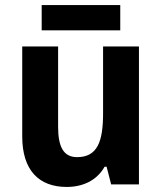

<svg xmlns="http://www.w3.org/2000/svg" viewBox="-20 -730 640 760"><path d="M456 -710H145V-610H456ZM530 -546H388V-282C388 -170 366 -108 285 -108C232 -108 210 -148 210 -228V-546H68V-190C68 -56 134 10 244 10C307 10 363 -15 394 -70H402L420 0H530Z"/></svg>

Font: Noto Sans Arabic UI SmCn
Style: Bold
Weight: 700
Width: 4
Designer: Monotype Design Team, Nadine Chahine and Nizar Qandah
Foundry: Monotype Imaging Inc.
Version: Version 2.010